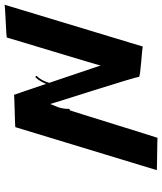

<svg xmlns="http://www.w3.org/2000/svg" viewBox="46 -766 712 843"><g transform="rotate(-90 401.5 -344.0)"><path d="M383.8 -526C386.9 -500 390.2 -465 403.7 -447C412 -435 411.5 -417 421.1 -406C430 -386 443.2 -426 448.4 -443C451.5 -453 454.2 -465 457.2 -475L461.5 -489C467.3 -508 477.8 -526 487.9 -536C493.1 -540 487.2 -547 482.7 -542C471.3 -531 458.6 -509 452.5 -489C447.6 -473 444.3 -459 439.4 -443C436.4 -433 432 -422 428.6 -414L428.3 -413C422.2 -426 420.1 -442 411.5 -453C396.8 -477 395.8 -513 391.6 -545C389.2 -547 385.1 -553 381.6 -545L380.1 -540C377 -530 372.6 -522 369.8 -513L363.1 -491C362.2 -488 489 -98 485.5 -90C482.1 -82 621.2 -76 619 -72L802.9 -680C801.7 -676 659.8 -673 658.5 -669C655.9 -657 536.6 -267 535.9 -258C535.9 -258 407.4 -639 407.1 -638C406.4 -636 264.8 -634 265.2 -632L76.4 -11C76.1 -10 217.8 -9 218.4 -8C219.1 -7 337.8 -392 338.8 -392C342.2 -393 345.5 -394 345.7 -398C344.7 -408 347.5 -430 352.7 -444C361.2 -465 371.8 -490 378.8 -513L380.4 -518C381 -520 383.2 -524 383.8 -526Z"/></g></svg>

Font: Hussar Wojna
Style: 3Obl
Weight: 400
Designer: Robert Jablonski
Foundry: Cannot Into Space Fonts
Version: Version 1.01